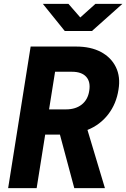

<svg xmlns="http://www.w3.org/2000/svg" viewBox="-20 -970 651 990"><path d="M22 0 138 -730H372Q448 -730 500.5 -702Q553 -674 577.5 -624Q602 -574 591 -508Q580 -435 538 -380.5Q496 -326 431 -300L521 0H363L289 -276H213L169 0ZM233 -406H320Q370 -406 401.5 -431Q433 -456 440 -501Q448 -548 424.5 -574Q401 -600 351 -600H264ZM314 -810 201 -950H333L394 -880L472 -950H611L454 -810Z"/></svg>

Font: JetBrains Mono ExtraBold
Style: Italic
Weight: 800
Italic angle: -9°
Monospace: yes
Designer: Philipp Nurullin, Konstantin Bulenkov
Foundry: JetBrains
Version: Version 2.305; ttfautohint (v1.8.4.7-5d5b)